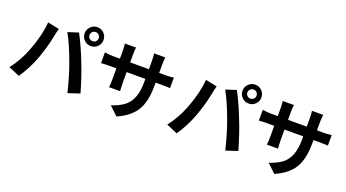

<svg xmlns="http://www.w3.org/2000/svg" viewBox="-63 -1540 4125 2286"><g transform="rotate(20 2000.0 -397.0)"><path d="M814.5 -738.3Q814.5 -714.8 831.5 -698.2Q848.6 -681.6 873 -681.6Q897.5 -681.6 914.1 -698.2Q930.7 -714.8 930.7 -738.3Q930.7 -762.7 914.1 -779.8Q897.5 -796.9 873 -796.9Q848.6 -796.9 831.5 -779.8Q814.5 -762.7 814.5 -738.3ZM752.9 -738.3Q752.9 -788.1 788.1 -823.2Q823.2 -858.4 873 -858.4Q922.9 -858.4 957.5 -823.2Q992.2 -788.1 992.2 -738.3Q992.2 -689.5 957.5 -654.3Q922.9 -619.1 873 -619.1Q823.2 -619.1 788.1 -654.3Q752.9 -689.5 752.9 -738.3ZM206.1 -330.1Q283.2 -523.4 300.8 -710.9L446.3 -680.7Q432.6 -633.8 422.9 -580.1Q393.6 -431.6 337.9 -279.3Q278.3 -120.1 189.5 6.8L49.8 -52.7Q147.5 -178.7 206.1 -330.1ZM699.2 -351.6Q628.9 -545.9 554.7 -680.7L687.5 -723.6Q767.6 -571.3 835 -395.5Q894.5 -247.1 952.1 -46.9L803.7 2Q756.8 -196.3 699.2 -351.6Z M1748 -597.7H1822.3Q1887.7 -597.7 1931.6 -605.5V-471.7Q1898.4 -474.6 1822.3 -474.6H1748V-442.4Q1748 -364.3 1739.7 -304.2Q1731.4 -244.1 1711.4 -188.5Q1691.4 -132.8 1657.2 -88.9Q1623 -44.9 1571.3 -6.3Q1519.5 32.2 1447.3 63.5L1339.8 -38.1Q1441.4 -73.2 1499 -117.2Q1556.6 -161.1 1587.4 -238.3Q1618.2 -315.4 1618.2 -436.5V-474.6H1380.9V-338.9Q1380.9 -312.5 1384.8 -234.4H1245.1Q1251 -273.4 1251 -338.9V-474.6H1166Q1102.5 -474.6 1057.6 -470.7V-607.4Q1116.2 -597.7 1166 -597.7H1251V-697.3Q1251 -731.4 1245.1 -787.1H1386.7Q1380.9 -750 1380.9 -696.3V-597.7H1618.2V-703.1Q1618.2 -756.8 1612.3 -795.9H1753.9Q1748 -737.3 1748 -703.1Z M2814.5 -738.3Q2814.5 -714.8 2831.5 -698.2Q2848.6 -681.6 2873 -681.6Q2897.5 -681.6 2914.1 -698.2Q2930.7 -714.8 2930.7 -738.3Q2930.7 -762.7 2914.1 -779.8Q2897.5 -796.9 2873 -796.9Q2848.6 -796.9 2831.5 -779.8Q2814.5 -762.7 2814.5 -738.3ZM2752.9 -738.3Q2752.9 -788.1 2788.1 -823.2Q2823.2 -858.4 2873 -858.4Q2922.9 -858.4 2957.5 -823.2Q2992.2 -788.1 2992.2 -738.3Q2992.2 -689.5 2957.5 -654.3Q2922.9 -619.1 2873 -619.1Q2823.2 -619.1 2788.1 -654.3Q2752.9 -689.5 2752.9 -738.3ZM2206.1 -330.1Q2283.2 -523.4 2300.8 -710.9L2446.3 -680.7Q2432.6 -633.8 2422.9 -580.1Q2393.6 -431.6 2337.9 -279.3Q2278.3 -120.1 2189.5 6.8L2049.8 -52.7Q2147.5 -178.7 2206.1 -330.1ZM2699.2 -351.6Q2628.9 -545.9 2554.7 -680.7L2687.5 -723.6Q2767.6 -571.3 2835 -395.5Q2894.5 -247.1 2952.1 -46.9L2803.7 2Q2756.8 -196.3 2699.2 -351.6Z M3748 -597.7H3822.3Q3887.7 -597.7 3931.6 -605.5V-471.7Q3898.4 -474.6 3822.3 -474.6H3748V-442.4Q3748 -364.3 3739.7 -304.2Q3731.4 -244.1 3711.4 -188.5Q3691.4 -132.8 3657.2 -88.9Q3623 -44.9 3571.3 -6.3Q3519.5 32.2 3447.3 63.5L3339.8 -38.1Q3441.4 -73.2 3499 -117.2Q3556.6 -161.1 3587.4 -238.3Q3618.2 -315.4 3618.2 -436.5V-474.6H3380.9V-338.9Q3380.9 -312.5 3384.8 -234.4H3245.1Q3251 -273.4 3251 -338.9V-474.6H3166Q3102.5 -474.6 3057.6 -470.7V-607.4Q3116.2 -597.7 3166 -597.7H3251V-697.3Q3251 -731.4 3245.1 -787.1H3386.7Q3380.9 -750 3380.9 -696.3V-597.7H3618.2V-703.1Q3618.2 -756.8 3612.3 -795.9H3753.9Q3748 -737.3 3748 -703.1Z"/></g></svg>

Font: GenEi Gothic M Regular
Style: Bold
Weight: 700
Designer: o_tamon (Modified); [Source Han Sans]
Ryoko NISHIZUKA  (kana & ideographs); Paul D. Hunt (Latin, Greek & Cyrillic); Wenl
Version: Version 1.1a;Original Version 1.004